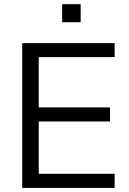

<svg xmlns="http://www.w3.org/2000/svg" viewBox="-20 -915 628 935"><path d="M88.1 0V-705H538.2V-636.9H168.6V-392H515.7V-323.4H168.6V-68.6H538.2V0ZM282.6 -806.7V-894.6H372.8V-806.7Z"/></svg>

Font: Mulish ExtraLight
Style: Regular
Weight: 200
Designer: Vernon Adams
Foundry: Vernon Adams
Version: Version 3.603